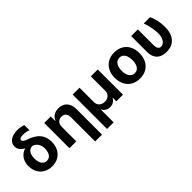

<svg xmlns="http://www.w3.org/2000/svg" viewBox="82 -1697 2854 2854"><g transform="rotate(-45 1509.0 -270.0)"><path d="M322.6 -739.3Q355.9 -739.3 385.8 -734.2Q415.6 -729.2 449.9 -717.6V-609Q427.3 -618.7 396.2 -624.8Q365 -631 333.4 -631Q295.5 -631 276.4 -621.3Q257.2 -611.6 257.2 -592.3Q257.2 -582.5 264.4 -572.8Q271.5 -563.1 288.1 -553.2Q304.7 -543.3 333.1 -533.6Q450.5 -494.2 506.7 -426.4Q563 -358.6 563 -259.3V-249.9Q563 -174.8 532.2 -115.7Q501.3 -56.6 444.6 -23.4Q388 9.8 313.2 9.8Q237.5 9.8 180.3 -22.4Q123.1 -54.6 92.2 -111.9Q61.3 -169.2 61.3 -242.2V-251Q61.3 -302.3 81.2 -346.6Q101.1 -390.8 136.2 -421.5Q171.3 -452.2 213.8 -463L212.7 -465.9Q167.8 -490 144.4 -521.8Q121 -553.6 121 -594.1Q121 -637.9 145.5 -670.9Q169.9 -703.8 215.7 -721.6Q261.4 -739.3 322.6 -739.3ZM313.2 -104.4Q348.2 -104.4 372.4 -124Q396.7 -143.6 408.9 -178.1Q421 -212.7 421 -257.7V-265.8Q421 -299.9 407.5 -331.7Q393.9 -363.4 368.9 -385.5Q344 -407.6 313.2 -413.8Q279.2 -413.8 254.2 -394.8Q229.2 -375.8 216.5 -342.1Q203.8 -308.4 203.8 -265.8V-257.7Q203.8 -213.3 216.2 -178.4Q228.6 -143.6 253.4 -124Q278.1 -104.4 313.2 -104.4Z M825.1 0H680.9V-530.3H818.3V-437.3H824.1Q842.9 -484.7 884.3 -510.9Q925.7 -537.1 983.8 -537.1Q1039 -537.1 1080.2 -513.2Q1121.3 -489.3 1143.8 -444.4Q1166.3 -399.5 1166.3 -338V199.2H1022.1V-312.8Q1022.1 -345.5 1011 -368.8Q999.9 -392 978.5 -404.6Q957.2 -417.1 926.9 -417.1Q897.1 -417.1 874.3 -404.1Q851.5 -391.1 838.3 -366.1Q825.1 -341.2 825.1 -307.3Z M1278.6 -530.3H1422.8V-226.1Q1422.8 -194 1437.8 -168.8Q1452.8 -143.5 1480 -129.6Q1507.2 -115.7 1542 -115.7Q1577.6 -115.7 1604.7 -129.6Q1631.8 -143.5 1646.8 -168.8Q1661.9 -194 1661.3 -226.1V-530.3H1806.1V0H1666.8V-75.8H1662.5Q1646.4 -41.4 1614.6 -22.2Q1582.8 -3 1541.9 -3Q1501.4 -3 1469.3 -22.2Q1437.3 -41.4 1421.2 -75.8H1417.3V192.6H1278.6Z M1896.6 -263.2Q1896.6 -345.3 1928.3 -407Q1959.9 -468.8 2019 -502.9Q2078 -537.1 2157.1 -537.1Q2236.1 -537.1 2295.2 -502.9Q2354.3 -468.8 2385.7 -407Q2417.2 -345.3 2417.2 -263.2Q2417.2 -182.2 2385.7 -120.2Q2354.3 -58.2 2295.2 -24Q2236.1 10.2 2157.1 10.2Q2078 10.2 2019 -24Q1959.9 -58.2 1928.3 -120.2Q1896.6 -182.2 1896.6 -263.2ZM2270.2 -264.4Q2270.2 -311.3 2257.5 -348.1Q2244.9 -385 2219.6 -406Q2194.4 -427 2158.2 -427Q2121.3 -427 2095.4 -406Q2069.4 -385 2056.2 -348.4Q2043.1 -311.9 2043.1 -264.4Q2043.1 -216.9 2056.2 -180.2Q2069.4 -143.6 2095.4 -122.6Q2121.3 -101.6 2158.2 -101.6Q2194.4 -101.6 2219.6 -122.6Q2244.9 -143.6 2257.5 -180.5Q2270.2 -217.4 2270.2 -264.4Z M2648.9 -530.3V-196.4Q2648.9 -163.4 2657.5 -142.9Q2666 -122.4 2680.1 -113.2Q2694.1 -104 2712.4 -104Q2745.4 -104 2770.7 -127.5Q2796.1 -151.1 2809.8 -189.1Q2823.6 -227.1 2823.6 -269.5Q2821.6 -331.8 2808.1 -401.2Q2794.6 -470.5 2773 -530.3H2905.8Q2929.8 -484.8 2945.7 -413.3Q2961.5 -341.9 2961.5 -269.5Q2961.5 -188.4 2935.7 -125.7Q2909.9 -63 2855.3 -26.6Q2800.7 9.8 2717 9.8Q2652.8 9.8 2606 -12.8Q2559.2 -35.5 2533.8 -81.9Q2508.5 -128.3 2508.5 -198.3V-530.3Z"/></g></svg>

Font: Pretendard GOV Variable
Style: Regular
Weight: 400
Designer: Base glyphs from Inter by Rasmus Andersson; Hangul glyphs from Noto Sans CJK(Source Han Sans) by Jang Soo-young and Kang
Foundry: Kil Hyung-jin
Version: Version 1.307;Glyphs 3.2 (3192)